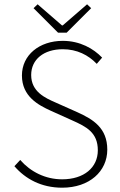

<svg xmlns="http://www.w3.org/2000/svg" viewBox="-20 -861 560 893"><path d="M269 12C396 12 479 -64 479 -165C479 -266 413 -306 340 -339L239 -384C191 -405 125 -434 125 -512C125 -585 184 -632 272 -632C338 -632 391 -605 430 -564L455 -593C415 -635 352 -671 272 -671C163 -671 82 -605 82 -510C82 -412 159 -372 216 -346L316 -301C381 -272 435 -245 435 -162C435 -82 371 -27 269 -27C191 -27 122 -62 74 -117L47 -88C98 -29 172 12 269 12ZM250 -709H290L404 -823L385 -841L272 -743H268L155 -841L136 -823Z"/></svg>

Font: Source Sans Pro Light
Style: Regular
Weight: 300
Designer: Paul D. Hunt
Foundry: Adobe Systems Incorporated
Version: Version 3.006;hotconv 1.0.111;makeotfexe 2.5.65597